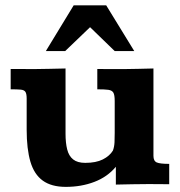

<svg xmlns="http://www.w3.org/2000/svg" viewBox="-20 -708 692 738"><path d="M232.9 10.3Q177.7 10.3 144.5 -13.7Q111.3 -37.6 96.9 -86.4Q82.5 -135.3 82.5 -209.5V-329.1Q82.5 -347.7 77.6 -355Q72.8 -362.3 59.3 -363.5Q45.9 -364.7 21 -364.7V-442.9Q31.7 -442.9 50 -442.9Q68.4 -442.9 84.7 -442.6Q101.1 -442.4 105.5 -442.4Q137.7 -442.9 168.7 -443.4Q199.7 -443.8 231.9 -444.8V-194.3Q231.9 -158.7 238.3 -133.5Q244.6 -108.4 261.2 -95.2Q277.8 -82 307.6 -82Q349.1 -82 375.2 -95.2Q401.4 -108.4 414.1 -129.4Q419.4 -144 420.2 -161.4Q420.9 -178.7 420.9 -197.8V-319.8Q420.9 -342.8 415.8 -351.8Q410.6 -360.8 396.2 -362.8Q381.8 -364.7 354 -364.7V-442.9Q377.4 -442.4 400.4 -442.4Q423.3 -442.4 452.6 -442.4Q482.9 -442.9 512 -443.4Q541 -443.8 569.8 -444.8V-108.9Q569.8 -89.4 582.3 -83.7Q594.7 -78.1 630.4 -78.1V0Q607.9 0 589.8 -0.2Q571.8 -0.5 553.2 -0.5Q521 0 489 0.2Q457 0.5 425.3 1.5Q425.3 -9.8 425.3 -22.9Q425.3 -36.1 425.3 -48.1Q425.3 -60.1 425.3 -66.9Q392.6 -27.8 342.5 -8.8Q292.5 10.3 232.9 10.3ZM156.2 -511.7 263.2 -687.5H388.2L496.1 -511.7H420.9L326.2 -603.5L230.5 -511.7Z"/></svg>

Font: Kameron
Style: Bold
Weight: 700
Designer: Vernon Adams
Foundry: Vernon Adams
Version: Version 1.100